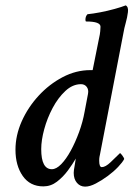

<svg xmlns="http://www.w3.org/2000/svg" viewBox="-20 -694 501 721"><path d="M299.8 6.8Q281.2 6.8 269 -7.3Q256.8 -21.5 256.8 -44.9Q256.8 -53.7 260.3 -71.8Q263.7 -89.8 264.6 -98.6Q252.9 -78.1 234.9 -53.7Q216.8 -29.3 193.8 -11.7Q170.9 5.9 142.6 5.9Q92.8 5.9 65.4 -33.2Q38.1 -72.3 38.1 -131.8Q38.1 -185.5 61.5 -238.3Q85 -291 125 -334.5Q165 -377.9 215.3 -404.3Q265.6 -430.7 319.3 -430.7H327.1L328.1 -431.6L351.6 -548.8Q355.5 -565.4 356.4 -576.7Q357.4 -587.9 357.4 -593.8Q357.4 -613.3 303.7 -613.3Q300.8 -613.3 300.8 -620.1Q300.8 -632.8 308.6 -640.6Q329.1 -642.6 356.9 -647.9Q384.8 -653.3 411.1 -660.6Q437.5 -668 452.1 -673.8Q462.9 -668 460.4 -648.4Q458 -628.9 452.1 -607.9Q446.3 -586.9 444.3 -574.2L355.5 -114.3Q354.5 -110.4 353.5 -104.5Q352.5 -98.6 352.5 -90.8Q352.5 -66.4 362.3 -66.4Q376 -66.4 395.5 -85Q415 -103.5 430.7 -119.1Q432.6 -119.1 439.5 -109.9Q446.3 -100.6 446.3 -96.7Q440.4 -85 423.8 -67.4Q407.2 -49.8 384.8 -33.2Q362.3 -16.6 339.8 -4.9Q317.4 6.8 299.8 6.8ZM174.8 -58.6Q191.4 -58.6 210 -77.6Q228.5 -96.7 245.6 -127.9Q262.7 -159.2 276.9 -197.8Q291 -236.3 297.9 -275.4L310.5 -341.8Q313.5 -357.4 305.7 -367.7Q297.9 -377.9 284.2 -377.9Q252.9 -377.9 225.6 -352.5Q198.2 -327.1 177.7 -288.6Q157.2 -250 146 -208.5Q134.8 -167 134.8 -133.8Q134.8 -58.6 174.8 -58.6Z"/></svg>

Font: Crimson Text SemiBold
Style: Italic
Weight: 600
Italic angle: -11°
Designer: Sebastian Kosch
Foundry: Sebastian Kosch
Version: Version 1.100; ttfautohint (v1.8.4)